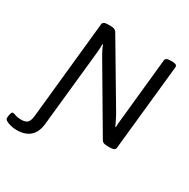

<svg xmlns="http://www.w3.org/2000/svg" viewBox="-278 -884 1261 1279"><g transform="rotate(30 352.5 -245.0)"><path d="M14 212Q-6 212 -28 207Q-50 202 -65 193.5Q-80 185 -80 174Q-80 169 -78.5 157Q-77 145 -73 134.5Q-69 124 -62 124Q-55 124 -37.5 130.5Q-20 137 7 137Q39 137 53.5 124Q68 111 73 74L151 -680Q152 -691 162 -696.5Q172 -702 194 -702H213Q247 -702 258 -683L538 -210Q553 -180 561.5 -163.5Q570 -147 575 -135L579 -136Q579 -148 580 -164.5Q581 -181 584 -203L633 -680Q634 -691 643.5 -696.5Q653 -702 676 -702H684Q725 -702 723 -680L654 -20Q652 2 611 2H592Q559 2 549 -14L260 -505Q248 -527 240.5 -542.5Q233 -558 229 -570L225 -569Q225 -556 224.5 -538Q224 -520 222 -505L161 79Q148 212 14 212Z"/></g></svg>

Font: Asap Semi Expanded Semi Expanded Regular
Style: Italic
Weight: 400
Width: 6
Italic angle: -6°
Designer: Pablo Cosgaya
Foundry: Omnibus-Type
Version: Version 3.001; ttfautohint (v1.8.4.7-5d5b)